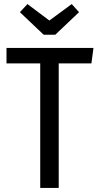

<svg xmlns="http://www.w3.org/2000/svg" viewBox="-20 -925 487 945"><path d="M333 -905 369 -865 252 -754H195L78 -865L115 -905L223 -824ZM440 -689 430 -613H269V0H178V-613H12V-689Z"/></svg>

Font: Fira Sans Condensed
Style: Regular
Weight: 400
Width: 3
Designer: Carrois Corporate & Edenspiekermann AG
Foundry: Carrois Corporate GbR & Edenspiekermann AG
Version: Version 4.202;PS 004.202;hotconv 1.0.88;makeotf.lib2.5.64775